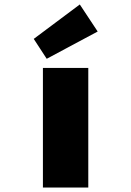

<svg xmlns="http://www.w3.org/2000/svg" viewBox="-20 -839 587 859"><path d="M172 0V-535H375V0ZM189 -576 131 -665 337 -819 417 -698Z"/></svg>

Font: Lexend Tera Black
Style: Regular
Weight: 900
Version: Version 1.007